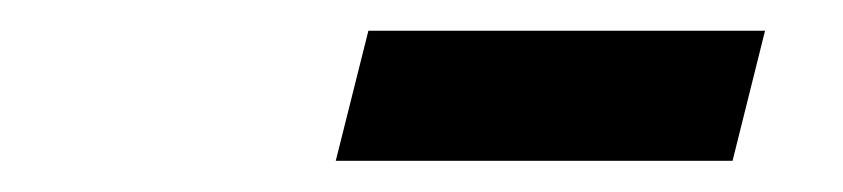

<svg xmlns="http://www.w3.org/2000/svg" viewBox="-20 -603 540 123"><path d="M195.1 -500 216 -583.3H470.1L449.3 -500Z"/></svg>

Font: Afacad
Style: Bold Italic
Weight: 700
Italic angle: -14°
Designer: Kristian Moeller
Foundry: Dicotype
Version: Version 1.000; ttfautohint (v1.8.4.7-5d5b)